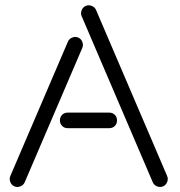

<svg xmlns="http://www.w3.org/2000/svg" viewBox="-20 -690 694 740"><path d="M401 -256Q414 -256 422.5 -247.5Q431 -239 431 -226Q431 -213 422.5 -204.5Q414 -196 401 -196H241Q228 -196 219.5 -204.5Q211 -213 211 -226Q211 -239 219.5 -247.5Q228 -256 241 -256ZM242 -530Q247 -541 259 -545.5Q271 -550 282 -545Q293 -540 297.5 -528Q302 -516 297 -505L75 13Q70 24 58 28.5Q46 33 35 28Q24 23 19.5 11Q15 -1 20 -12ZM624 -12Q629 -1 624.5 11Q620 23 609 28Q598 33 586 28.5Q574 24 569 13L295 -627Q290 -638 294.5 -650Q299 -662 310 -667Q321 -672 333 -667.5Q345 -663 350 -652Z"/></svg>

Font: Beon
Style: Medium
Weight: 500
Designer: BSozoo
Foundry: BSozoo
Version: Version 001.000